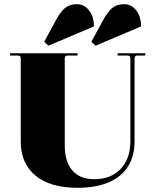

<svg xmlns="http://www.w3.org/2000/svg" viewBox="-20 -884 737 916"><path d="M436 -666 416 -685 471 -786Q494 -829 516 -846.5Q538 -864 571 -864Q607 -864 630 -834.5Q653 -805 653 -758ZM211 -666 191 -685 246 -786Q269 -829 291 -846.5Q313 -864 346 -864Q382 -864 405 -834.5Q428 -805 428 -758ZM350 12Q220 12 149.5 -46Q79 -104 79 -210V-607Q79 -619 65 -619H28V-630H350V-619H303Q289 -619 289 -607V-190Q289 -112 325.5 -70.5Q362 -29 430 -29Q509 -29 555.5 -78Q602 -127 602 -210V-607Q602 -619 588 -619H541V-630H673V-619H636Q622 -619 622 -605V-210Q622 -103 551.5 -45.5Q481 12 350 12Z"/></svg>

Font: Arapey Black-Display
Style: Regular
Weight: 900
Designer: Eduardo Rodriguez Tunni
Foundry: Eduardo Rodriguez Tunni
Version: Version 4.000